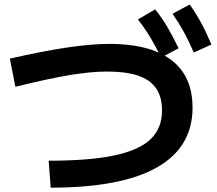

<svg xmlns="http://www.w3.org/2000/svg" viewBox="-20 -837 978 864"><path d="M709.1 -339.8Q709.1 -400.9 682.4 -439.6Q655.6 -478.3 601.3 -496.7Q546.9 -515 462.3 -515Q390.4 -515 295.8 -499.5Q201.2 -484 49.3 -446.6L24.3 -573.1Q176.6 -608 285 -623.7Q393.3 -639.5 472.2 -639.5Q593.8 -639.5 677.4 -607.3Q761 -575 803.8 -511.2Q846.5 -447.3 846.5 -352.8Q846.5 -174.3 685.9 -83.4Q525.2 7.5 208.2 7.5L198.9 -113.8Q381.4 -113.8 493.3 -137.3Q605.2 -160.9 657.2 -210.1Q709.1 -259.4 709.1 -339.8ZM600.8 -749.5 678.3 -795Q708.3 -757.4 732.9 -715.9Q757.5 -674.3 783.6 -619.7L705.2 -578Q679.7 -630.1 655.3 -670.4Q630.9 -710.7 600.8 -749.5ZM756.5 -775.3 833.6 -816.5Q862.9 -775.5 886.1 -732.5Q909.3 -689.5 931.3 -636.6L851.9 -600.6Q830.1 -651.6 807.4 -693Q784.7 -734.4 756.5 -775.3Z"/></svg>

Font: WEMIX Pretendard Variable
Style: Regular
Weight: 400
Designer: Base glyphs from Inter by Rasmus Andersson; Hangeul glyphs from Noto Sans CJK(Source Han Sans) by Jang Soo-young and Kan
Foundry: Kil Hyung-jin
Version: Version 1.000;Glyphs 3.2 (3208)